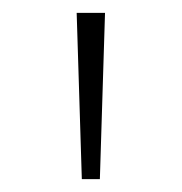

<svg xmlns="http://www.w3.org/2000/svg" viewBox="-20 -793 283 298"><path d="M107 -515 99 -773H143L135 -515Z"/></svg>

Font: Noto Sans Telugu SemiCondensed ExtraLight
Style: Regular
Weight: 200
Width: 4
Designer: Jelle Bosma - Monotype Design Team
Foundry: Monotype Imaging Inc.
Version: Version 2.005; ttfautohint (v1.8.4.7-5d5b)